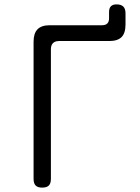

<svg xmlns="http://www.w3.org/2000/svg" viewBox="-20 -845 640 875"><path d="M172 10Q152 10 142.5 0.5Q133 -9 133 -30V-655Q133 -693 151 -711.5Q169 -730 207 -730H445Q461 -730 469 -738Q477 -746 477 -761V-790Q477 -808 485.5 -816.5Q494 -825 511 -825Q532 -825 542 -815Q552 -805 552 -784V-733Q552 -694 534 -676Q516 -658 478 -658H249Q231 -658 221.5 -648.5Q212 -639 212 -621V-30Q212 -9 202.5 0.5Q193 10 172 10Z"/></svg>

Font: Maple Mono NL Light
Style: Regular
Weight: 300
Monospace: yes
Designer: subframe7536
Version: Version 7.000